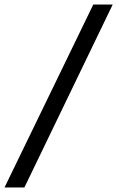

<svg xmlns="http://www.w3.org/2000/svg" viewBox="-35 -749 525 850"><path d="M-15 81 378 -729H464L73 81Z"/></svg>

Font: Mona Sans Expanded
Style: Regular
Weight: 400
Width: 7
Designer: Deni Anggara
Foundry: GitHub
Version: Version 2.000